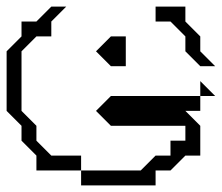

<svg xmlns="http://www.w3.org/2000/svg" viewBox="-20 -515 670 580"><path d="M450 -450V-495H540V-450L585 -405V-360L630 -315H585L540 -360V-405L495 -450ZM90 0V-45L45 -90V-135L0 -180V-360L45 -405V-450H90L135 -495H180L135 -450V-405H90L45 -360V-180L90 -135V-90L135 -45H225V0ZM315 -315 270 -360 315 -405H360V-315ZM585 -225V-270L630 -225ZM225 45V0H405L450 -45H495V-90H540V-135H315L270 -180L315 -225H585V-180H540L585 -135V-45H540L495 0H450V45Z"/></svg>

Font: Rubik Iso
Style: Regular
Weight: 400
Designer: Hubert and Fischer, NaN
Foundry: Hubert and Fischer, NaN
Version: Version 2.200